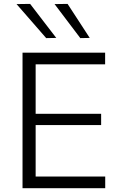

<svg xmlns="http://www.w3.org/2000/svg" viewBox="-20 -990 632 1010"><path d="M98.5 0V-713H533V-651.5H167.5V-391.5H512V-332H167.5V-61.5H533.5V0ZM223 -789.5Q184.5 -833.5 146 -878Q107.5 -922.5 67 -968.5L138.5 -969.5Q172.5 -925 207 -880.2Q241.5 -835.5 276 -790.5ZM402.5 -789.5Q369 -833.5 335.5 -878Q302 -922.5 267 -968.5L335.5 -969.5Q364.5 -925 393.5 -880.5Q422.5 -836 452 -790.5Z"/></svg>

Font: Commissioner Light
Style: Regular
Weight: 300
Designer: Kostas Bartsokas
Foundry: Kostas Bartsokas
Version: Version 1.000; ttfautohint (v1.8.3)